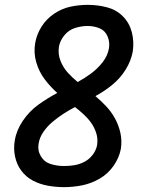

<svg xmlns="http://www.w3.org/2000/svg" viewBox="-20 -763 616 791"><path d="M244 8Q281 8 318.5 0.5Q356 -7 390.5 -27Q425 -47 448 -80Q471 -113 478 -150Q483 -184 476 -215.5Q469 -247 454 -274.5Q439 -302 418 -324.5Q397 -347 373 -367Q410 -387 442.5 -413.5Q475 -440 497.5 -476Q520 -512 527 -551Q533 -592 523 -630.5Q513 -669 486 -696Q459 -723 420.5 -733Q382 -743 341 -743Q306 -743 270.5 -735.5Q235 -728 203 -706.5Q171 -685 151 -653Q131 -621 125 -586Q118 -545 129.5 -506Q141 -467 164 -436.5Q187 -406 216 -380Q176 -359 138.5 -332Q101 -305 74.5 -266Q48 -227 41 -185Q35 -151 42 -118Q49 -85 68 -59.5Q87 -34 115.5 -19Q144 -4 177 2Q210 8 244 8ZM300 -425Q278 -443 259 -464Q240 -485 229 -513Q218 -541 223 -572Q228 -597 246 -618.5Q264 -640 290 -648Q316 -656 341 -656Q367 -656 390 -646.5Q413 -637 423 -613.5Q433 -590 429 -565Q424 -534 403 -507Q382 -480 355.5 -460.5Q329 -441 300 -425ZM244 -79Q216 -79 189.5 -87Q163 -95 148.5 -119Q134 -143 139 -171Q143 -197 159 -220Q175 -243 196.5 -261Q218 -279 241 -294Q264 -309 289 -322Q307 -308 324.5 -292Q342 -276 355.5 -257Q369 -238 376.5 -214.5Q384 -191 380 -165Q376 -144 362 -125.5Q348 -107 328 -96.5Q308 -86 286.5 -82.5Q265 -79 244 -79Z"/></svg>

Font: Iosevka Sparkle Medium
Style: Italic
Weight: 500
Italic angle: -9°
Designer: Belleve Invis
Foundry: Belleve Invis
Version: Version 4.5.0; ttfautohint (v1.8.3)